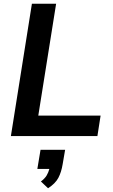

<svg xmlns="http://www.w3.org/2000/svg" viewBox="-20 -725 600 1023"><path d="M38 0 150 -705H279L184 -109H516L499 0ZM236 278 198 242Q219 226 228.5 210Q238 194 243 175H179L196 73H327L314 149Q307 192 291 222.5Q275 253 236 278Z"/></svg>

Font: Mulish
Style: Bold Italic
Weight: 700
Italic angle: -9°
Designer: Vernon Adams
Foundry: Vernon Adams
Version: Version 3.603; ttfautohint (v1.8.3)